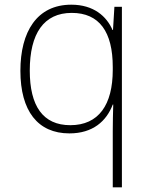

<svg xmlns="http://www.w3.org/2000/svg" viewBox="-20 -559 640 819"><path d="M461 0V240H500V-530H468L462 -431H460C435 -489 380 -539 284 -539C137 -539 67 -423 67 -257C67 -86 141 10 276 10C376 10 434 -42 461 -113H463C462 -81 461 -31 461 0ZM280 -25C163 -25 107 -107 107 -258C107 -416 167 -504 286 -504C404 -504 461 -423 461 -273V-261C461 -112 401 -25 280 -25Z"/></svg>

Font: Noto Sans Mono ExtraLight
Style: Regular
Weight: 200
Designer: Monotype Design Team
Foundry: Monotype Imaging Inc.
Version: Version 2.014